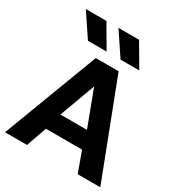

<svg xmlns="http://www.w3.org/2000/svg" viewBox="-214 -1083 1143 1226"><g transform="rotate(30 357.0 -470.0)"><path d="M6 0 271 -700H439.5L708.5 0H542L487.5 -150H221L168 0ZM256 -275H451.5L352.5 -538ZM551 -770.5H413L300 -939.5H452ZM310 -770.5H172.5L59.5 -939.5H211.5Z"/></g></svg>

Font: Geologica SemiBold
Style: Regular
Weight: 600
Designer: Sindre Bremnes, Frode Helland
Foundry: Monokrom Skriftforlag AS
Version: Version 1.010;gftools[0.9.28]